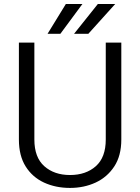

<svg xmlns="http://www.w3.org/2000/svg" viewBox="-20 -922 693 952"><path d="M504.4 -710.9H581.5V-230Q581.5 -149.9 546.6 -96.7Q511.7 -43.5 454.1 -16.8Q396.5 9.8 327.1 9.8Q255.9 9.8 198.2 -16.8Q140.6 -43.5 107.2 -96.7Q73.7 -149.9 73.7 -230V-710.9H150.4V-230Q150.4 -141.6 199.7 -97.9Q249 -54.2 327.1 -54.2Q405.8 -54.2 455.1 -97.9Q504.4 -141.6 504.4 -230ZM347.2 -754.4 465.3 -902.3H551.3L418 -754.4ZM215.8 -754.4 306.6 -902.3H388.7L279.3 -754.4Z"/></svg>

Font: Vazirmatn UI FD Light
Style: Regular
Weight: 300
Designer: Saber Rastikerdar
Foundry: Saber Rastikerdar
Version: Version 33.003